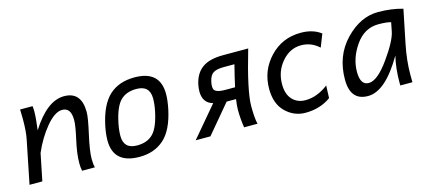

<svg xmlns="http://www.w3.org/2000/svg" viewBox="-45 -909 2956 1309"><g transform="rotate(-15 1433.0 -255.0)"><path d="M504.4 0H414.1Q408.7 -23.9 408.7 -54.7Q408.7 -120.6 429.9 -214.4Q451.2 -308.1 451.2 -348.6Q451.2 -436 389.6 -436Q336.9 -436 274.7 -360.8Q212.4 -285.6 171.9 -189.9L133.3 0H43L104.5 -305.2Q115.2 -358.4 115.2 -441.9L113.8 -512.7H201.7Q204.1 -493.2 204.1 -473.6Q204.1 -432.1 192.9 -344.7Q305.2 -522.9 425.8 -522.9Q547.9 -522.9 547.9 -377.9Q547.9 -338.4 522.7 -227.3Q497.6 -116.2 497.6 -60.5Q497.6 -23.9 504.4 0Z M818.8 10.3Q634.3 10.3 634.3 -154.3Q634.3 -199.2 646.5 -258.3Q676.3 -397.5 744.1 -460Q812 -522.5 922.9 -522.5Q1102.5 -522.5 1102.5 -358.4Q1102.5 -313.5 1090.3 -253.9Q1060.1 -111.3 991.2 -50.5Q922.4 10.3 818.8 10.3ZM821.8 -69.3Q893.6 -69.3 934.6 -110.4Q975.6 -151.4 998.5 -258.3Q1009.3 -309.6 1009.3 -350.6Q1009.3 -442.9 915 -442.9Q842.3 -442.9 801.5 -401.4Q760.7 -359.9 738.3 -253.9Q727.5 -202.6 727.5 -161.6Q727.5 -69.3 821.8 -69.3Z M1568.8 -279.8Q1583 -346.2 1605.5 -434.6L1604 -432.6H1529.8Q1479 -432.6 1455.1 -417.2Q1431.2 -401.9 1421.9 -358.4Q1418 -339.8 1418 -326.7Q1418 -317.4 1421.4 -306.2Q1424.8 -294.9 1443.6 -287.4Q1462.4 -279.8 1501.5 -279.8ZM1554.2 -200.2H1487.8L1319.8 0H1215.8L1397 -214.4Q1355 -223.6 1336.4 -261.7Q1326.2 -284.2 1326.2 -314.5Q1326.2 -336.9 1331.5 -363.3Q1347.7 -438.5 1398.7 -475.3Q1449.7 -512.2 1545.9 -512.2H1723.6Q1641.6 -232.4 1641.6 -127.4Q1641.6 -40.5 1652.3 0H1557.6Q1547.9 -58.1 1547.4 -126Q1547.4 -154.3 1554.2 -200.2Z M1988.8 12.7Q1908.7 12.7 1849.4 -44.9Q1790 -102.5 1790 -209Q1790 -337.9 1877.7 -430.4Q1965.3 -522.9 2096.2 -522.9Q2182.1 -522.9 2238.3 -480L2202.6 -389.6Q2148.4 -439.9 2076.2 -439.9Q1997.6 -439.9 1940.4 -373.5Q1883.3 -307.1 1883.3 -216.3Q1883.3 -146 1918.5 -108.2Q1953.6 -70.3 2010.7 -70.3Q2093.3 -70.3 2171.9 -130.9L2168.5 -42.5Q2092.8 12.7 1988.8 12.7Z M2457.5 -71.8Q2518.6 -71.8 2602.3 -189Q2686 -306.2 2698.7 -369.1L2711.4 -433.1Q2677.7 -441.9 2623 -441.9Q2524.4 -441.9 2461.4 -352.3Q2398.4 -262.7 2398.4 -165.5Q2398.4 -71.8 2457.5 -71.8ZM2430.2 12.7Q2305.7 12.7 2305.7 -135.7Q2305.7 -302.7 2411.1 -412.8Q2516.6 -522.9 2642.1 -522.9Q2735.8 -522.9 2815.9 -500L2768.1 -266.1Q2745.1 -153.3 2745.1 -54.2Q2745.1 -21 2745.6 0H2660.2L2659.7 -18.6Q2659.7 -122.1 2680.2 -206.1Q2553.2 12.7 2430.2 12.7Z"/></g></svg>

Font: Cadman
Style: Italic
Weight: 400
Italic angle: -12°
Designer: Paul James MIller
Foundry: High-Logic / Made with FontCreator
Version: Version 2.114;March 28, 2021;FontCreator 13.0.0.2683 64-bit